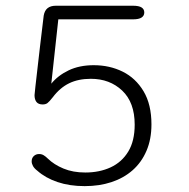

<svg xmlns="http://www.w3.org/2000/svg" viewBox="-20 -639 659 670"><path d="M307 -411.5Q362.5 -411.5 408 -389Q453.5 -366.5 481 -320.5Q508.5 -274.5 508.5 -205Q508.5 -153 491.2 -112.8Q474 -72.5 442.8 -45Q411.5 -17.5 369 -3.5Q326.5 10.5 275.5 10.5Q222.5 10.5 180.5 -3.8Q138.5 -18 110 -43.5Q100 -51 95.2 -59.5Q90.5 -68 90.5 -76Q90.5 -87.5 98 -94.5Q105.5 -101.5 116.5 -101.5Q125.5 -101.5 132.5 -97.2Q139.5 -93 147 -85.5Q168.5 -64.5 201.5 -50.8Q234.5 -37 277.5 -37Q327 -37 366 -55Q405 -73 427.5 -110Q450 -147 450 -204Q450 -281.5 406.5 -322.8Q363 -364 297 -364Q253.5 -364 221.5 -348.5Q189.5 -333 164.5 -300Q152 -284 145.5 -279.2Q139 -274.5 129 -274.5Q114 -274.5 107.2 -283.2Q100.5 -292 100.5 -307Q100.5 -309.5 103.5 -336.5Q106.5 -363.5 111 -402Q115.5 -440.5 120 -480Q124.5 -519.5 128.2 -548.5Q132 -577.5 132.5 -584.5Q135.5 -602 146 -610.5Q156.5 -619 175 -619H444Q464.5 -619 474 -613Q483.5 -607 483.5 -595.5Q483.5 -584 474 -577.8Q464.5 -571.5 444 -571.5H183.5L159 -347Q182 -375.5 219.5 -393.5Q257 -411.5 307 -411.5Z"/></svg>

Font: Sono ExtraLight Monospace Light
Style: Regular
Weight: 300
Version: Version 2.112